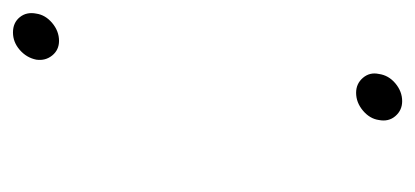

<svg xmlns="http://www.w3.org/2000/svg" viewBox="-192 -447 640 296"><g transform="rotate(-90 128.0 -299.0)"><path d="M213 -528Q199 -528 190.5 -538.5Q182 -549 184 -563Q187 -578 199 -588.5Q211 -599 226 -599Q241 -599 249.5 -588.5Q258 -578 255 -563Q253 -549 240.5 -538.5Q228 -528 213 -528ZM133 -70Q147 -70 156 -59.5Q165 -49 162 -35Q160 -20 147.5 -9.5Q135 1 120 1Q106 1 97 -9.5Q88 -20 91 -35Q93 -49 105.5 -59.5Q118 -70 133 -70Z"/></g></svg>

Font: Quicksand
Style: Light Italic
Weight: 300
Italic angle: -12°
Designer: Andrew Paglinawan
Foundry: Andrew Paglinawan
Version: 1.002